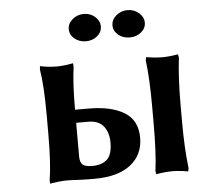

<svg xmlns="http://www.w3.org/2000/svg" viewBox="-48 -667 739 722"><g transform="rotate(-5 322.0 -305.5)"><path d="M520 -181.2V-249Q520 -355.5 511.2 -423.8L513.2 -436Q547.9 -430.2 574.2 -430.2Q599.6 -430.2 633.8 -436L636.2 -423.8Q627 -347.7 627 -249V-181.2Q627 -82 636.2 -5.9L633.8 5.9Q599.6 0 574.2 0Q547.9 0 513.2 5.9L511.2 -5.9Q520 -74.2 520 -181.2ZM352.1 -127.9Q352.1 -165 333.7 -189Q315.4 -212.9 274.9 -212.9H230V-85.9Q230 -63.5 240.2 -54.7Q250.5 -45.9 276.9 -45.9Q312 -45.9 332 -63.7Q352.1 -81.5 352.1 -127.9ZM238.8 -423.8Q230 -361.8 230 -262.2H280.8Q366.2 -262.2 415.5 -232.2Q464.8 -202.1 464.8 -136.2Q464.8 -71.8 417 -34.4Q369.1 2.9 280.8 2.9Q243.2 2.9 228 2Q193.8 0 175.8 0Q162.6 0 146.7 1.7Q130.9 3.4 122.1 4.9L112.8 6.8L111.8 -5.9Q122.1 -67.9 122.1 -180.2V-249Q122.1 -361.8 111.8 -423.8L112.8 -437Q146 -430.2 175.8 -430.2Q188.5 -430.2 204.1 -431.9Q219.7 -433.6 228.5 -435.5L237.8 -437ZM232.9 -565.9Q232.9 -586.9 251 -602.5Q269 -618.2 293.9 -618.2Q318.8 -618.2 336.4 -602.5Q354 -586.9 354 -565.9Q354 -544.4 336.4 -529.8Q318.8 -515.1 293.9 -515.1Q268.6 -515.1 250.7 -529.8Q232.9 -544.4 232.9 -565.9ZM397.9 -565.9Q397.9 -586.9 416 -602.5Q434.1 -618.2 459 -618.2Q483.9 -618.2 502 -602.5Q520 -586.9 520 -565.9Q520 -544.4 502.2 -529.8Q484.4 -515.1 459 -515.1Q433.6 -515.1 415.8 -529.8Q397.9 -544.4 397.9 -565.9Z"/></g></svg>

Font: Linear Smooth
Style: Bold
Weight: 700
Designer: Philipp H. Poll, Flanker
Foundry: Philipp H. Poll, reworked by Flanker
Version: Version 1.061 | FøM Fix